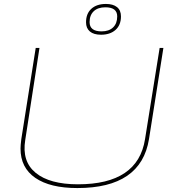

<svg xmlns="http://www.w3.org/2000/svg" viewBox="-20 -943 875 973"><path d="M372 10Q234 10 159 -41.5Q84 -93 84 -190Q84 -200 85 -210Q86 -220 88 -238L161 -700H180L108 -234Q90 -125 161 -67Q232 -9 375 -9Q679 -9 715 -238L789 -700H808L735 -238Q695 10 372 10ZM492 -767Q455 -767 435.5 -783.5Q416 -800 416 -830Q416 -874 443 -898.5Q470 -923 517 -923Q553 -923 573 -907Q593 -891 593 -860Q593 -816 565.5 -791.5Q538 -767 492 -767ZM495 -784Q532 -784 553 -804Q574 -824 574 -860Q574 -906 514 -906Q476 -906 455 -886Q434 -866 434 -831Q434 -784 495 -784Z"/></svg>

Font: Georama Extended Thin
Style: Italic
Weight: 100
Width: 7
Italic angle: -9°
Designer: Jean-Baptiste Levee
Foundry: Production Type
Version: Version 1.000